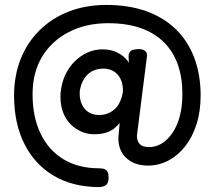

<svg xmlns="http://www.w3.org/2000/svg" viewBox="-20 -617 869 778"><path d="M382 141Q276 141 198.5 95.5Q121 50 79 -33.5Q37 -117 37 -229Q37 -311 64 -378.5Q91 -446 141 -495Q191 -544 259.5 -570.5Q328 -597 411 -597Q502 -597 573 -571.5Q644 -546 693 -498Q742 -450 767.5 -382Q793 -314 793 -230Q793 -165 776 -112.5Q759 -60 729.5 -23Q700 14 661.5 34Q623 54 580 54Q523 54 490 21.5Q457 -11 460 -64Q461 -78 462.5 -92Q464 -106 465 -119Q456 -107 442 -96Q428 -85 408 -79Q388 -73 361 -73Q334 -73 309 -84Q284 -95 265 -114.5Q246 -134 235.5 -162Q225 -190 225 -224Q225 -231 225 -236Q225 -241 226 -244Q230 -283 245 -314.5Q260 -346 283.5 -369Q307 -392 335.5 -404.5Q364 -417 395 -417Q425 -417 446.5 -408Q468 -399 482.5 -386Q497 -373 502 -362L501 -391Q503 -408 513.5 -413Q524 -418 544 -418Q559 -418 568.5 -410Q578 -402 575 -385L535 -69Q534 -47 545.5 -34Q557 -21 584 -21Q611 -21 634.5 -35Q658 -49 677.5 -76.5Q697 -104 708 -144Q719 -184 719 -237Q719 -303 700.5 -355.5Q682 -408 644.5 -445.5Q607 -483 550.5 -503Q494 -523 418 -523Q328 -523 258.5 -487Q189 -451 150.5 -387Q112 -323 112 -235Q112 -143 144.5 -75.5Q177 -8 237.5 28.5Q298 65 382 65Q397 65 405 69Q413 73 416.5 81Q420 89 420 103Q420 118 415 126Q410 134 401 137.5Q392 141 382 141ZM382 -151Q401 -151 417 -157.5Q433 -164 445.5 -175.5Q458 -187 466 -204.5Q474 -222 478 -243V-251Q478 -272 472 -288.5Q466 -305 455.5 -316Q445 -327 430.5 -333Q416 -339 399 -339Q380 -339 363.5 -333Q347 -327 334.5 -314.5Q322 -302 314 -285Q306 -268 303 -246V-237Q303 -211 313 -191.5Q323 -172 340.5 -161.5Q358 -151 382 -151Z"/></svg>

Font: Fredoka Light
Style: Regular
Weight: 400
Version: Version 2.001